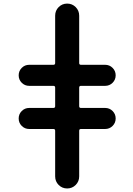

<svg xmlns="http://www.w3.org/2000/svg" viewBox="-20 -853 742 1069"><path d="M142.6 -134.8Q118.2 -134.8 101.1 -151.9Q84 -168.9 84 -193.4Q84 -217.8 101.1 -234.9Q118.2 -252 142.6 -252H277.3Q287.1 -252 287.1 -261.7V-365.2Q287.1 -375 277.3 -375H142.6Q118.2 -375 101.1 -392.1Q84 -409.2 84 -433.6Q84 -458 101.1 -475.1Q118.2 -492.2 142.6 -492.2H277.3Q287.1 -492.2 287.1 -502V-765.6Q287.1 -793.9 306.6 -813.5Q326.2 -833 354 -833Q381.8 -833 401.4 -813.5Q420.9 -793.9 420.9 -765.6V-502Q420.9 -492.2 430.7 -492.2H565.4Q589.8 -492.2 606.9 -475.1Q624 -458 624 -433.6Q624 -409.2 606.9 -392.1Q589.8 -375 565.4 -375H430.7Q420.9 -375 420.9 -365.2V-261.7Q420.9 -252 430.7 -252H565.4Q589.8 -252 606.9 -234.9Q624 -217.8 624 -193.4Q624 -168.9 606.9 -151.9Q589.8 -134.8 565.4 -134.8H430.7Q420.9 -134.8 420.9 -125V128.9Q420.9 157.2 401.4 176.8Q381.8 196.3 354 196.3Q326.2 196.3 306.6 176.8Q287.1 157.2 287.1 128.9V-125Q287.1 -134.8 277.3 -134.8Z"/></svg>

Font: Gen Jyuu GothicX Bold
Style: Bold
Weight: 700
Designer: Ryoko NISHIZUKA (kana &amp; ideographs); Paul D. Hunt (Latin, Greek &amp; Cyrillic); Wenlong ZHANG (bopomofo); Sandoll C
Version: Version 1.058.20140828